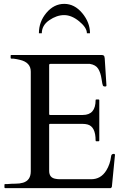

<svg xmlns="http://www.w3.org/2000/svg" viewBox="-20 -972 657 992"><path d="M3 -4V-18Q3 -21 7 -21H18Q39 -23 60.5 -23Q82 -23 99 -28Q139 -40 139 -87V-602Q139 -650 82 -663Q66 -667 49 -669H39Q35 -669 35 -673V-685Q35 -688 39 -688H503Q512 -688 516 -685Q520 -682 521 -671L530 -530Q530 -525 522.5 -525Q515 -525 512 -529Q509 -534 504.5 -565Q500 -596 487.5 -616.5Q475 -637 444 -642H241Q234 -642 234 -636V-383Q234 -378 239 -378H408Q474 -378 474 -455Q474 -458 478 -458H489Q493 -458 493 -455V-246Q493 -242 489 -242H478Q474 -242 474 -246Q474 -318 432 -329Q420 -332 407 -332H239Q234 -332 234 -327V-89Q234 -53 268 -48Q278 -46 289 -46H451Q501 -46 529 -91Q549 -123 554 -164Q555 -177 568 -177Q574 -177 574 -171L558 -7Q555 0 551 0H7Q3 0 3 -4ZM445 -800H429Q429 -829 389.5 -861.5Q350 -894 311.5 -894Q273 -894 234.5 -867.5Q196 -841 196 -800H181Q181 -860 220 -906Q259 -952 312 -952Q365 -952 405 -904Q445 -856 445 -800Z"/></svg>

Font: Cardo
Style: Regular
Weight: 400
Designer: David J. Perry
Foundry: David J. Perry
Version: Version 1.0451